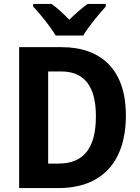

<svg xmlns="http://www.w3.org/2000/svg" viewBox="-20 -953 709 973"><path d="M262 -773H402C428 -818 483 -883 516 -920V-933H424C393 -911 365 -886 331 -853C300 -885 271 -912 241 -933H148V-920C183 -883 237 -816 262 -773ZM618 -369C618 -593 499 -714 292 -714H77V0H277C490 0 618 -126 618 -369ZM466 -364C466 -203 405 -124 276 -124H224V-591H289C405 -591 466 -519 466 -364Z"/></svg>

Font: Noto Sans Thai Looped SemiCondensed
Style: Bold
Weight: 700
Width: 4
Designer: Sasikarn Vongin, Ben Mitchell
Foundry: The Fontpad Ltd
Version: Version 1.001